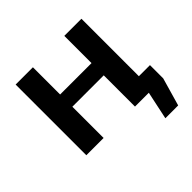

<svg xmlns="http://www.w3.org/2000/svg" viewBox="-163 -644 943 943"><g transform="rotate(-45 308.0 -172.5)"><path d="M426 -92H603V0L561 146H472L503 0H426ZM189 -491V0H69V-491ZM416 -302V-217H183V-302ZM526 -491V0H407V-491Z"/></g></svg>

Font: Exo 2 SemiBold
Style: Regular
Weight: 600
Designer: Natanael Gama
Foundry: Natanael Gama
Version: Version 2.010